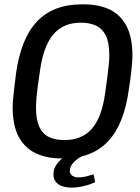

<svg xmlns="http://www.w3.org/2000/svg" viewBox="-20 -716 640 880"><path d="M260 10Q195 10 145 -13Q95 -36 66.5 -87.5Q38 -139 38 -226Q38 -240 39.5 -258Q41 -276 44.5 -304Q48 -332 53 -376Q75 -539 149.5 -617.5Q224 -696 354 -696H365Q431 -696 480.5 -673.5Q530 -651 558.5 -599Q587 -547 587 -460Q587 -447 585.5 -428.5Q584 -410 581 -382Q578 -354 571 -310Q550 -148 476 -69Q402 10 272 10ZM275 -74Q356 -74 401.5 -126.5Q447 -179 462 -290Q469 -337 472.5 -367Q476 -397 478 -415Q480 -433 480.5 -444Q481 -455 481 -463Q481 -521 465 -553Q449 -585 420 -598.5Q391 -612 350 -612Q271 -612 225.5 -559.5Q180 -507 164 -397Q157 -350 153 -320Q149 -290 147.5 -271.5Q146 -253 145.5 -242.5Q145 -232 145 -224Q145 -167 160.5 -134Q176 -101 205.5 -87.5Q235 -74 275 -74ZM308 144Q270 144 247.5 128.5Q225 113 225 82Q225 55 243 33Q261 11 280 0H356Q332 12 316 30Q300 48 300 67Q300 81 311 89Q322 97 340 97Q358 97 375.5 92.5Q393 88 409 83L416 119Q390 131 361 137.5Q332 144 308 144Z"/></svg>

Font: Chivo Mono
Style: Italic
Weight: 400
Italic angle: -8.05°
Monospace: yes
Version: Version 1.008